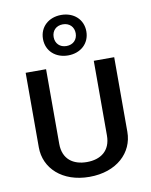

<svg xmlns="http://www.w3.org/2000/svg" viewBox="-84 -793 685 872"><g transform="rotate(-10 258.5 -357.5)"><path d="M258.3 -544.2C315.8 -544.2 358.3 -581.7 358.3 -637.5C358.3 -693.3 315.8 -730.8 258.3 -730.8C200.8 -730.8 158.3 -693.3 158.3 -637.5C158.3 -581.7 200.8 -544.2 258.3 -544.2ZM258.3 -587.5C227.5 -587.5 207.5 -608.3 207.5 -637.5C207.5 -666.7 227.5 -687.5 258.3 -687.5C289.2 -687.5 309.2 -666.7 309.2 -637.5C309.2 -608.3 289.2 -587.5 258.3 -587.5ZM54.2 -155.8C54.2 -60 132.5 15.8 258.3 15.8C384.2 15.8 462.5 -60 462.5 -155.8V-500H368.3V-155.8C368.3 -84.2 320.8 -52.5 258.3 -52.5C195.8 -52.5 148.3 -84.2 148.3 -155.8V-500H54.2Z"/></g></svg>

Font: Boon Medium
Style: Regular
Weight: 500
Designer: Sungsit Sawaiwan
Foundry: FontUni
Version: Version 2.0